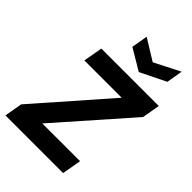

<svg xmlns="http://www.w3.org/2000/svg" viewBox="-271 -1057 1168 1168"><g transform="rotate(45 313.0 -473.0)"><path d="M7 0 27 -115 431 -576H110L132 -700H626L606 -585L200 -124H525L503 0ZM577 -946 559 -841 394 -760 258 -841 276 -946 412 -862Z"/></g></svg>

Font: DM Sans 11pt Black
Style: Italic
Weight: 900
Italic angle: -10°
Version: Version 4.004;gftools[0.9.30]